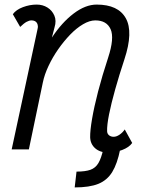

<svg xmlns="http://www.w3.org/2000/svg" viewBox="-20 -652 640 838"><path d="M306 166 314 97Q352.5 97 374.8 89Q397 81 409.5 59.8Q422 38.5 430.5 0H504.5Q492 62.5 469.8 98.8Q447.5 135 409 150.5Q370.5 166 306 166ZM524.5 -87 557 -28Q543.5 -9 513.5 2.5Q483.5 14 453 14Q417 14 395.8 -4.5Q374.5 -23 373.5 -53Q373 -81.5 381.8 -133Q390.5 -184.5 408.2 -253Q426 -321.5 452 -400.5Q480 -486 462.8 -524.5Q445.5 -563 396 -563Q371 -563 342.5 -546.2Q314 -529.5 286.2 -500.8Q258.5 -472 234 -437Q209.5 -402 191.8 -364.2Q174 -326.5 167 -292L106 0H31L143 -521Q143.5 -525 144.8 -530Q146 -535 145 -539.5Q144 -550.5 136.8 -556.8Q129.5 -563 117 -563Q108 -563 96.2 -556.8Q84.5 -550.5 68 -534.5L36 -590Q50 -609.5 80 -620.8Q110 -632 140 -632Q166.5 -632 187 -619.2Q207.5 -606.5 217.2 -584Q227 -561.5 218 -532.5L206.5 -488Q250 -554 301.5 -593Q353 -632 402 -632Q496 -632 529.2 -572.2Q562.5 -512.5 523 -393Q500 -323.5 482.8 -262Q465.5 -200.5 456 -153Q446.5 -105.5 447.5 -79Q448 -68 456 -61.5Q464 -55 476 -55Q488 -55 501.2 -63.8Q514.5 -72.5 524.5 -87Z"/></svg>

Font: Victor Mono Thin
Style: Italic
Weight: 100
Italic angle: -12°
Monospace: yes
Designer: Rune Bjørnerås
Version: Version 1.561;gftools[0.9.30]